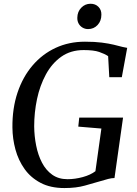

<svg xmlns="http://www.w3.org/2000/svg" viewBox="-20 -968 710 997"><path d="M314.5 8.5Q242 8.5 190.8 -18.5Q139.5 -45.5 107.5 -90.5Q75.5 -135.5 60.2 -191.5Q45 -247.5 44.5 -305.5Q43.5 -405 71 -487Q98.5 -569 149.2 -628.2Q200 -687.5 269 -719.5Q338 -751.5 421 -751.5Q472 -751.5 508.5 -746.8Q545 -742 570.8 -735.8Q596.5 -729.5 615.5 -724.5Q622 -723.5 627.8 -722Q633.5 -720.5 640.5 -719.5L612.5 -567H547.5L541.5 -676.5Q523.5 -688.5 495.2 -698.2Q467 -708 414.5 -708Q347 -708 298.2 -673.5Q249.5 -639 218.2 -581.2Q187 -523.5 172.2 -453.5Q157.5 -383.5 157.5 -312Q158 -261 167.8 -212Q177.5 -163 198 -123.5Q218.5 -84 251.2 -60.8Q284 -37.5 330.5 -37.5Q369.5 -37.5 409.8 -48.5Q450 -59.5 475.5 -79L506.5 -300.5L386.5 -310.5L391.5 -357.5H619L574.5 -43.5Q559.5 -43.5 541.8 -38.8Q524 -34 502 -27.5Q465.5 -17 420.5 -4.2Q375.5 8.5 314.5 8.5ZM437.5 -817Q421.5 -817 408.5 -824.8Q395.5 -832.5 388.2 -845.8Q381 -859 381.5 -876.5Q382 -907.5 402 -928Q422 -948.5 450 -948.5Q475.5 -948.5 491.2 -932.5Q507 -916.5 506.5 -892Q506.5 -859.5 486.8 -838.2Q467 -817 437.5 -817Z"/></svg>

Font: Merriweather 60pt
Style: Italic
Weight: 400
Italic angle: -7.8°
Version: Version 2.101